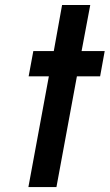

<svg xmlns="http://www.w3.org/2000/svg" viewBox="-20 -759 445 779"><path d="M95.2 0 178.2 -449.2H96.2L115.2 -551.8H198.2L231.9 -738.8H346.2L311 -551.8H404.8L386.2 -449.2H292L209 0Z"/></svg>

Font: Involve SemiBold Oblique
Style: Italic
Weight: 600
Italic angle: -10.5°
Designer: Stefan Peev
Foundry: Context Ltd.
Version: Version 1.001